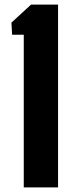

<svg xmlns="http://www.w3.org/2000/svg" viewBox="-20 -820 314 840"><path d="M84 0V-668H33L30 -721L116 -800H234V0Z"/></svg>

Font: Big Shoulders Stencil Display Black
Style: Regular
Weight: 900
Designer: Patric King
Foundry: XO Type Co
Version: Version 1.000